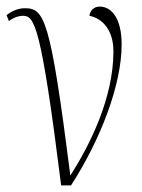

<svg xmlns="http://www.w3.org/2000/svg" viewBox="-38 -564 433 584"><path d="M148 0H178C269 -141 332 -307 332 -429C332 -507 302 -544 265 -544C249 -544 236 -533 234 -516C274 -508 307 -472 307 -408C307 -264 234 -121 176 -30C115 -510 97 -539 37 -539C16 -539 -4 -529 -18 -518L-11 -500C8 -514 24 -516 32 -516C67 -516 87 -487 148 0Z"/></svg>

Font: Noto Serif ExtraCondensed Thin
Style: Regular
Weight: 100
Width: 2
Designer: Monotype Design Team
Foundry: Monotype Imaging Inc.
Version: Version 2.013